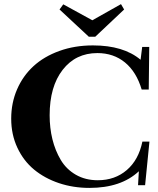

<svg xmlns="http://www.w3.org/2000/svg" viewBox="-20 -896 766 929"><path d="M409.7 -718.3 268.1 -850.1 286.1 -875 426.8 -797.9 565.4 -876 580.6 -850.1 440.9 -718.3ZM412.6 13.2Q334 13.2 265.1 -10Q196.3 -33.2 145 -75.4Q93.8 -117.7 64 -181.4Q34.2 -245.1 34.2 -321.8Q34.2 -397.9 62.5 -463.4Q90.8 -528.8 141.8 -575.7Q192.9 -622.6 267.1 -649.4Q341.3 -676.3 429.7 -676.3Q577.6 -676.3 660.2 -606.9L668 -668.9H702.1L699.7 -462.9H665.5Q640.1 -548.3 584.7 -593.8Q529.3 -639.2 451.2 -639.2Q346.2 -639.2 283.2 -558.1Q220.2 -477.1 220.2 -338.4Q220.2 -276.9 233.6 -222.2Q247.1 -167.5 273.9 -122.3Q300.8 -77.1 346.9 -50.5Q393.1 -23.9 453.1 -23.9Q536.1 -23.9 593.5 -73.2Q650.9 -122.6 668.9 -210.9H703.1L682.1 0H647.9L651.9 -67.4Q565.9 13.2 412.6 13.2Z"/></svg>

Font: Elstob 10pt
Style: Bold
Weight: 700
Designer: Peter S. Baker
Version: Version 1.015